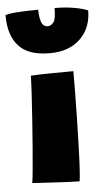

<svg xmlns="http://www.w3.org/2000/svg" viewBox="-84 -759 449 799"><g transform="rotate(-5 141.0 -360.0)"><path d="M216 3.5Q200 3.5 166.5 2Q133 0.5 93.5 -2Q54 -4.5 19 -6.5Q21.5 -19.5 25.2 -58.8Q29 -98 33.2 -151.8Q37.5 -205.5 41.5 -263Q45.5 -320.5 48.5 -370.8Q51.5 -421 52 -452Q63 -453 87.8 -453.8Q112.5 -454.5 141.5 -454.8Q170.5 -455 195 -455.2Q219.5 -455.5 230 -455.5Q230 -421 229.5 -370Q229 -319 227.8 -262Q226.5 -205 225 -151.2Q223.5 -97.5 221.2 -56.2Q219 -15 216 3.5ZM313.5 -702Q313.5 -629.5 267 -584Q220.5 -538.5 139.5 -538.5Q62 -538.5 22.2 -571.2Q-17.5 -604 -27.5 -665Q-31 -685.5 -31 -712.5Q-16 -717.5 9.8 -719.5Q35.5 -721.5 62.2 -722.2Q89 -723 106.5 -723Q106.5 -701.5 109.5 -687Q113.5 -666 121.5 -658.5Q129.5 -651 139 -651Q153.5 -651 164.2 -664Q175 -677 175 -724Q221 -724 258 -717.2Q295 -710.5 313.5 -702Z"/></g></svg>

Font: Grandstander Black
Style: Regular
Weight: 900
Designer: Tyler Finck
Foundry: Etcetera Type Co
Version: Version 1.200; ttfautohint (v1.8.3)